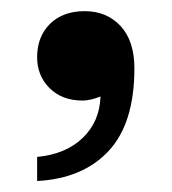

<svg xmlns="http://www.w3.org/2000/svg" viewBox="-20 -711 310 346"><path d="M46.9 -428.2Q98.6 -433.1 129.2 -462.6Q159.7 -492.2 161.1 -537.1Q142.6 -529.8 128.9 -529.8Q91.8 -529.8 69.3 -552.2Q46.9 -574.7 46.9 -607.9Q46.9 -645 70.1 -668Q93.3 -690.9 132.8 -690.9Q172.4 -690.9 197.3 -664.1Q222.2 -637.2 222.2 -587.9Q222.2 -488.8 175.8 -439Q129.4 -389.2 46.9 -384.8Z"/></svg>

Font: Montagu Slab 144pt Medium
Style: Regular
Weight: 500
Designer: Florian Karsten
Foundry: Florian Karsten
Version: Version 1.000